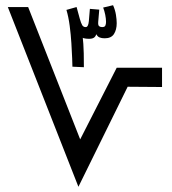

<svg xmlns="http://www.w3.org/2000/svg" viewBox="-20 -717 662 737"><path d="M281 0 10 -690H88L300 -151L273 -153L428 -457H602V-383L470 -384ZM322 -568Q297 -568 289 -577.5Q281 -587 278 -597L274 -690L286 -646Q291 -628 295.5 -620.5Q300 -613 309 -613Q319 -613 321 -635.5Q323 -658 325 -683L361 -680L357 -633Q356 -620 360.5 -616.5Q365 -613 372 -613Q382 -613 384.5 -619Q387 -625 387 -633Q387 -645 384 -660Q381 -675 376 -688L414 -697Q422 -679 425 -660.5Q428 -642 428 -628Q428 -603 417.5 -586.5Q407 -570 382 -570Q359 -570 352 -582Q345 -594 344 -605L355 -600Q351 -585 345 -576.5Q339 -568 322 -568ZM302 -459 258 -461Q258 -469 257 -493.5Q256 -518 254 -551Q252 -584 247.5 -618Q243 -652 235 -679L274 -690L296 -590Q301 -546 301.5 -512Q302 -478 302 -459Z"/></svg>

Font: Noto Sans Arabic ExtraCondensed
Style: Regular
Weight: 400
Width: 2
Designer: Monotype Design Team, Nadine Chahine, Nizar Qandah and Khaled Hosny
Foundry: Monotype Imaging Inc.
Version: Version 2.012